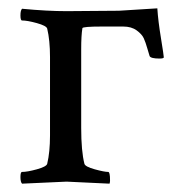

<svg xmlns="http://www.w3.org/2000/svg" viewBox="-20 -440 434 463"><path d="M140.6 -413.1Q154.3 -413.1 201.7 -413.6Q249 -414.1 266.6 -414.1L359.4 -419.9Q361.3 -389.6 368.2 -347.7Q375 -305.7 375 -301.8Q375 -298.8 364.3 -298.8Q343.8 -298.8 340.8 -304.7Q339.8 -307.6 335.4 -322.8Q331.1 -337.9 326.7 -347.7Q322.3 -357.4 309.6 -366.7Q296.9 -376 277.3 -376H225.6Q179.7 -376 178.7 -372.1Q175.8 -354.5 175.8 -321.3V-131.8Q175.8 -75.2 183.6 -44.9Q185.5 -38.1 208.5 -31.7Q231.4 -25.4 241.2 -25.4Q244.1 -25.4 245.1 -13.7Q246.1 -2 244.1 2.9Q146.5 -2 140.6 -2Q132.8 -2 33.2 2.9Q29.3 -1 29.3 -13.2Q29.3 -25.4 33.2 -25.4Q45.9 -25.4 68.8 -31.7Q91.8 -38.1 93.8 -44.9Q100.6 -73.2 100.6 -113.3V-302.7Q100.6 -342.8 93.8 -371.1Q91.8 -377.9 68.8 -384.3Q45.9 -390.6 33.2 -390.6Q29.3 -390.6 29.3 -402.8Q29.3 -415 33.2 -418.9Q93.8 -413.1 140.6 -413.1Z"/></svg>

Font: Crimson Text
Style: Regular
Weight: 400
Version: Version 0.13